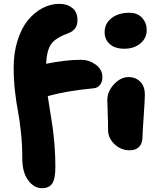

<svg xmlns="http://www.w3.org/2000/svg" viewBox="-20 -780 871 1009"><path d="M200.2 209Q158.7 209 127.9 167.2Q97.2 125.5 97.2 54.2Q97.2 -17.6 90.1 -84.5Q83 -151.4 74.5 -194.8Q65.9 -238.3 58.8 -299.8Q51.8 -361.3 51.8 -423.8Q51.8 -501 71.8 -565.7Q91.8 -630.4 125.5 -672.1Q159.2 -713.9 202.1 -736.8Q245.1 -759.8 292 -759.8Q332.5 -759.8 359.9 -738.3Q387.2 -716.8 387.2 -672.9Q387.2 -624 339.8 -606Q272.5 -581.1 249.3 -549.1Q226.1 -517.1 222.2 -444.8Q324.2 -465.8 407.2 -465.8Q447.3 -465.8 482.7 -440.7Q518.1 -415.5 518.1 -374Q518.1 -351.1 506.1 -334.5Q494.1 -317.9 471.2 -315.9Q331.1 -302.7 231 -274.9Q233.9 -253.4 242.7 -199.7Q251.5 -146 256.6 -110.8Q261.7 -75.7 266.4 -18.3Q271 39.1 271 95.2Q271 160.2 254.4 184.6Q237.8 209 200.2 209ZM632.8 -523.9Q584.5 -523.9 557.1 -548.1Q529.8 -572.3 529.8 -610.8Q529.8 -656.2 565.9 -684.6Q602.1 -712.9 659.2 -712.9Q703.1 -712.9 727.1 -686Q751 -659.2 751 -622.1Q751 -579.6 717.8 -551.8Q684.6 -523.9 632.8 -523.9ZM662.1 9.8Q615.2 9.8 581.5 -22.5Q547.9 -54.7 547.9 -98.1Q547.9 -146.5 545.9 -191.7Q543.9 -236.8 543.9 -252.9Q543.9 -299.8 579.3 -337.4Q614.7 -375 655.8 -375Q691.9 -375 716.3 -351.3Q740.7 -327.6 741.2 -284.2Q741.7 -263.2 735.4 -172.6Q729 -82 729 -62Q729 -27.8 711.9 -9Q694.8 9.8 662.1 9.8Z"/></svg>

Font: Shantell Sans Irregular
Style: Regular
Weight: 800
Designer: Stephen Nixon, Anya Danilova, Shantell Martin
Foundry: Arrow Type
Version: Version 1.006;[9816181b4]